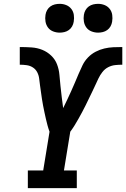

<svg xmlns="http://www.w3.org/2000/svg" viewBox="-20 -980 657 1000"><path d="M125 0V-92H205L238 -294Q232 -310 227.5 -327Q223 -344 219 -361Q215 -378 211.5 -395Q208 -412 204.5 -429.5Q201 -447 198.5 -464.5Q196 -482 193.5 -499.5Q191 -517 188.5 -535Q186 -553 184 -570.5Q182 -588 174 -603.5Q166 -619 151.5 -628.5Q137 -638 119 -640.5Q101 -643 83 -643V-735H85Q114 -735 144 -733Q174 -731 200 -720.5Q226 -710 246.5 -690.5Q267 -671 277 -645Q287 -619 289.5 -590Q292 -561 295 -532Q298 -503 301.5 -474.5Q305 -446 309 -417Q320 -439 330.5 -461.5Q341 -484 351 -506Q361 -528 370.5 -550.5Q380 -573 389.5 -595.5Q399 -618 410 -640.5Q421 -663 438.5 -681Q456 -699 478 -710.5Q500 -722 523.5 -727.5Q547 -733 570.5 -734Q594 -735 617 -735V-643Q599 -643 580 -641Q561 -639 543.5 -630Q526 -621 513.5 -605Q501 -589 492.5 -571Q484 -553 476 -535.5Q468 -518 459.5 -500.5Q451 -483 442.5 -465.5Q434 -448 425.5 -430.5Q417 -413 407.5 -395.5Q398 -378 388.5 -361Q379 -344 368.5 -327Q358 -310 346 -294L313 -92H380V0ZM491 -810Q473 -810 456.5 -816.5Q440 -823 430 -836.5Q420 -850 417 -867.5Q414 -885 417 -903Q419 -916 425.5 -927.5Q432 -939 442.5 -946.5Q453 -954 465.5 -957Q478 -960 491 -960Q509 -960 525 -953.5Q541 -947 551.5 -933.5Q562 -920 564.5 -902.5Q567 -885 564 -867Q562 -854 555.5 -842.5Q549 -831 538.5 -823.5Q528 -816 515.5 -813Q503 -810 491 -810ZM291 -810Q273 -810 256.5 -816.5Q240 -823 230 -836.5Q220 -850 217 -867.5Q214 -885 217 -903Q219 -916 225.5 -927.5Q232 -939 242.5 -946.5Q253 -954 265.5 -957Q278 -960 291 -960Q309 -960 325 -953.5Q341 -947 351.5 -933.5Q362 -920 364.5 -902.5Q367 -885 364 -867Q362 -854 355.5 -842.5Q349 -831 338.5 -823.5Q328 -816 315.5 -813Q303 -810 291 -810Z"/></svg>

Font: Iosevka Etoile SmBdObl
Style: Regular
Weight: 600
Italic angle: -9°
Designer: Belleve Invis
Foundry: Belleve Invis
Version: Version 15.5.2; ttfautohint (v1.8.4)